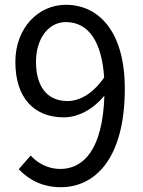

<svg xmlns="http://www.w3.org/2000/svg" viewBox="-20 -767 595 800"><path d="M261 -346C174 -346 130 -410 130 -509C130 -609 184 -675 254 -675C348 -675 404 -595 414 -444C365 -374 310 -346 261 -346ZM58 -62C99 -19 155 13 234 13C372 13 500 -101 500 -398C500 -631 395 -747 254 -747C140 -747 44 -651 44 -509C44 -357 124 -278 246 -278C308 -278 371 -314 415 -369C408 -141 326 -63 231 -63C184 -63 139 -84 108 -119Z"/></svg>

Font: Noto Sans CJK TC Regular
Style: Regular
Weight: 400
Designer: Ryoko NISHIZUKA (kana & ideographs); Paul D. Hunt (Latin, Greek & Cyrillic); Wenlong ZHANG (bopomofo); Sandoll Communica
Foundry: Adobe Systems Incorporated
Version: Version 1.001;PS 1.001;hotconv 1.0.78;makeotf.lib2.5.61930